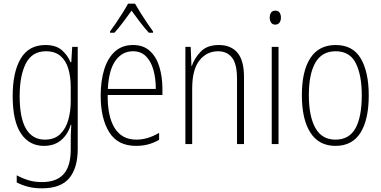

<svg xmlns="http://www.w3.org/2000/svg" viewBox="-20 -784 2076 1045"><path d="M227 -539Q284 -539 316 -511.5Q348 -484 364 -445H368L373 -529H403V27Q403 130 357 185.5Q311 241 208 241Q167 241 133.5 232.5Q100 224 71 209V170Q102 187 135 197Q168 207 208 207Q288 207 326.5 163.5Q365 120 365 30V-10Q365 -33 365.5 -55Q366 -77 368 -105H365Q350 -53 313 -21.5Q276 10 219 10Q139 10 94 -57.5Q49 -125 49 -261Q49 -392 93 -465.5Q137 -539 227 -539ZM230 -505Q155 -505 121 -439Q87 -373 87 -261Q87 -141 122 -82.5Q157 -24 224 -24Q277 -24 308 -54.5Q339 -85 352 -132.5Q365 -180 365 -232V-308Q365 -365 352 -409.5Q339 -454 309 -479.5Q279 -505 230 -505Z M704 -539Q761 -539 796.5 -506Q832 -473 848 -418.5Q864 -364 864 -300V-267H566Q565 -149 604.5 -86.5Q644 -24 722 -24Q784 -24 846 -61V-23Q818 -7 787.5 1.5Q757 10 720 10Q621 10 574.5 -64.5Q528 -139 528 -263Q528 -345 547.5 -407Q567 -469 606 -504Q645 -539 704 -539ZM704 -505Q645 -505 608.5 -454Q572 -403 567 -300H828Q828 -357 815 -403.5Q802 -450 774.5 -477.5Q747 -505 704 -505ZM715 -764Q728 -741 746.5 -711.5Q765 -682 783.5 -655Q802 -628 813 -613V-606H790Q767 -631 742 -664Q717 -697 696 -726Q676 -698 650.5 -664Q625 -630 603 -606H579V-613Q593 -632 611.5 -659Q630 -686 647.5 -714Q665 -742 677 -764Z M1171 -539Q1237 -539 1272.5 -497Q1308 -455 1308 -365V0H1270V-356Q1270 -435 1243 -470Q1216 -505 1167 -505Q1105 -505 1065.5 -455Q1026 -405 1026 -302V0H989V-529H1018L1022 -425H1024Q1039 -469 1073.5 -504Q1108 -539 1171 -539Z M1479 -726Q1495 -726 1502 -715Q1509 -704 1509 -689Q1509 -671 1501 -660.5Q1493 -650 1478 -650Q1463 -650 1455.5 -661Q1448 -672 1448 -688Q1448 -704 1455 -715Q1462 -726 1479 -726ZM1496 -529V0H1459V-529Z M1987 -265Q1987 -133 1942 -61.5Q1897 10 1806 10Q1716 10 1669.5 -62Q1623 -134 1623 -266Q1623 -398 1669.5 -468.5Q1716 -539 1807 -539Q1901 -539 1944 -465Q1987 -391 1987 -265ZM1661 -266Q1661 -151 1696.5 -87.5Q1732 -24 1806 -24Q1880 -24 1914.5 -85.5Q1949 -147 1949 -266Q1949 -375 1916.5 -440Q1884 -505 1807 -505Q1732 -505 1696.5 -443Q1661 -381 1661 -266Z"/></svg>

Font: Noto Sans Lao Condensed ExtraLight
Style: Regular
Weight: 200
Width: 3
Designer: Monotype Design Team
Foundry: Monotype Imaging Inc.
Version: Version 2.003; ttfautohint (v1.8.4.7-5d5b)